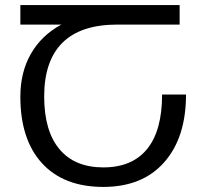

<svg xmlns="http://www.w3.org/2000/svg" viewBox="-20 -734 821 764"><path d="M61 -349.1Q61 -447.3 103.3 -520.5Q145.5 -593.8 224.1 -636.2H61V-713.9H694.8V-636.2H446.8Q301.3 -636.2 228.5 -564Q155.8 -491.7 155.8 -350.1Q155.8 -212.9 216.6 -140.4Q277.3 -67.9 391.1 -67.9Q505.9 -67.9 565.4 -141.1Q625 -214.4 625 -357.9H720.2Q720.2 -186.5 633.5 -88.4Q546.9 9.8 391.1 9.8Q233.4 9.8 147.2 -84.5Q61 -178.7 61 -349.1Z"/></svg>

Font: NotoPenekeko
Style: Regular
Weight: 400
Designer: Monotype Design team
Foundry: Monotype Imaging Inc.
Version: Version 1.04